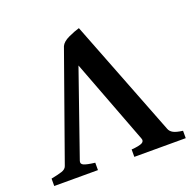

<svg xmlns="http://www.w3.org/2000/svg" viewBox="-114 -751 880 869"><g transform="rotate(-20 325.5 -316.5)"><path d="M389.6 0V-35.6Q428.2 -38.6 441.2 -45.9Q454.1 -53.2 448.2 -67.4L293.5 -475.1L151.9 -68.4Q146.5 -53.7 160.4 -47.1Q174.3 -40.5 214.4 -35.6V0H3.9V-35.6Q36.6 -42 55.7 -48.1Q74.7 -54.2 79.6 -68.4L261.7 -580.1Q270.5 -599.1 299.8 -612.8Q329.1 -626.5 353 -633.3L572.8 -68.4Q577.6 -55.2 591.8 -47.4Q606 -39.6 637.2 -35.6V0Z"/></g></svg>

Font: Gentium Plus
Style: Bold
Weight: 700
Designer: Victor Gaultney, Annie Olsen, Iska Routamaa, Becca Hirsbrunner
Foundry: SIL International
Version: Version 6.101